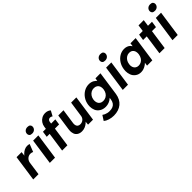

<svg xmlns="http://www.w3.org/2000/svg" viewBox="213 -2125 3688 3688"><g transform="rotate(-45 2057.0 -281.0)"><path d="M71 0 147 -529H284L274 -444Q283 -456 295 -469Q327 -502 366 -521Q405 -540 445 -540Q462 -540 477.5 -537Q493 -534 504 -530L443 -374Q433 -380 416.5 -384.5Q400 -389 382 -389Q358 -389 336 -380.5Q314 -372 297 -356.5Q280 -341 268.5 -320Q257 -299 253 -274L214 0Z M682 -637Q641 -637 623 -655.5Q605 -674 605 -701Q605 -708 606 -715Q611 -749 637.5 -770.5Q664 -792 704 -792Q745 -792 763 -773.5Q781 -755 781 -729Q781 -722 780 -715Q775 -681 748.5 -659Q722 -637 682 -637ZM521 0 597 -529H739L663 0Z M856 0 913 -396H834L851 -516H930L937 -566Q944 -615 971.5 -655Q999 -695 1041 -718Q1083 -741 1135 -741Q1170 -741 1199.5 -729.5Q1229 -718 1248 -699L1191 -594Q1179 -602 1166.5 -607.5Q1154 -613 1143 -613Q1124 -613 1110.5 -606.5Q1097 -600 1089 -587.5Q1081 -575 1078 -556L1073 -516H1187L1170 -396H1056L999 0Z M1389 10Q1331 10 1293 -15.5Q1255 -41 1242 -79.5Q1229 -118 1229 -154Q1229 -177 1233 -203L1280 -529H1422L1378 -226Q1376 -213 1376 -201Q1376 -180 1383 -158.5Q1390 -137 1410 -123Q1430 -109 1462 -109Q1485 -109 1505.5 -116.5Q1526 -124 1542.5 -138Q1559 -152 1569.5 -171Q1580 -190 1583 -212L1629 -529H1771L1695 0H1560L1567 -73Q1559 -63 1549 -54Q1516 -24 1475 -7Q1434 10 1389 10Z M2036 230Q1973 230 1914.5 211.5Q1856 193 1822 163L1887 62Q1905 76 1929.5 87Q1954 98 1981.5 104Q2009 110 2039 110Q2091 110 2127 94Q2163 78 2184.5 46Q2206 14 2213 -34L2218 -71Q2213 -66 2207 -61Q2176 -33 2133 -16.5Q2090 0 2046 0Q1973 0 1921 -34Q1869 -68 1848.5 -118.5Q1828 -169 1828 -220Q1828 -243 1831 -267Q1842 -346 1883.5 -407.5Q1925 -469 1986.5 -504.5Q2048 -540 2120 -540Q2150 -540 2176.5 -533Q2203 -526 2225 -513.5Q2247 -501 2263 -486Q2272 -477 2279 -468L2290 -529H2426L2356 -40Q2346 25 2320 75Q2294 125 2252.5 159.5Q2211 194 2156 212Q2101 230 2036 230ZM2089 -114Q2131 -114 2165.5 -133Q2200 -152 2221.5 -186Q2243 -220 2250 -266Q2252 -281 2252 -295Q2252 -323 2242 -351.5Q2232 -380 2203.5 -399Q2175 -418 2133 -418Q2092 -418 2058 -398.5Q2024 -379 2001.5 -344.5Q1979 -310 1973 -266Q1971 -251 1971 -238Q1971 -210 1981.5 -181Q1992 -152 2020 -133Q2048 -114 2089 -114Z M2664 -637Q2623 -637 2605 -655.5Q2587 -674 2587 -701Q2587 -708 2588 -715Q2593 -749 2619.5 -770.5Q2646 -792 2686 -792Q2727 -792 2745 -773.5Q2763 -755 2763 -729Q2763 -722 2762 -715Q2757 -681 2730.5 -659Q2704 -637 2664 -637ZM2503 0 2579 -529H2721L2645 0Z M2994 10Q2928 10 2880 -26Q2832 -62 2813.5 -113.5Q2795 -165 2795 -215Q2795 -239 2799 -266Q2810 -346 2850.5 -408Q2891 -470 2950 -505Q3009 -540 3078 -540Q3117 -540 3148 -528.5Q3179 -517 3201 -497Q3218 -480 3231 -460L3241 -529H3382L3306 0H3163L3173 -69Q3154 -49 3129 -33Q3100 -13 3065.5 -1.5Q3031 10 2994 10ZM3050 -113Q3090 -113 3123 -132Q3156 -151 3177 -185.5Q3198 -220 3205 -266Q3207 -281 3207 -296Q3207 -323 3197.5 -351Q3188 -379 3161 -398.5Q3134 -418 3094 -418Q3055 -418 3022.5 -398.5Q2990 -379 2968 -345Q2946 -311 2940 -266Q2937 -249 2937 -234Q2937 -208 2947.5 -179.5Q2958 -151 2984.5 -132Q3011 -113 3050 -113Z M3457 -402 3476 -529H3575L3594 -663H3736L3717 -529H3826L3807 -402H3698L3641 0H3499L3556 -402Z M4015 -637Q3974 -637 3956 -655.5Q3938 -674 3938 -701Q3938 -708 3939 -715Q3944 -749 3970.5 -770.5Q3997 -792 4037 -792Q4078 -792 4096 -773.5Q4114 -755 4114 -729Q4114 -722 4113 -715Q4108 -681 4081.5 -659Q4055 -637 4015 -637ZM3854 0 3930 -529H4072L3996 0Z"/></g></svg>

Font: Lexend SemBd
Style: Italic
Weight: 600
Italic angle: -8.13011°
Designer: Bonnie Shaver-Troup, Thomas Jockin
Foundry: Lexend
Version: Version 1.007